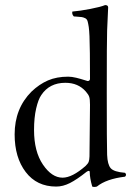

<svg xmlns="http://www.w3.org/2000/svg" viewBox="-20 -718 527 749"><path d="M329.1 -107.9 331.1 -309.1Q331.1 -331.1 328.1 -340.1Q325.2 -349.1 314.9 -360.8Q285.2 -395 234.9 -395Q172.9 -395 141.1 -347.2Q129.4 -330.6 121.1 -294.9Q112.8 -259.3 112.8 -210.9Q112.8 -127 147.5 -75.9Q182.1 -24.9 224.1 -24.9Q261.7 -24.9 314 -70.8Q323.2 -79.6 325.9 -86.7Q328.6 -93.8 329.1 -107.9ZM317.9 -47.9Q279.8 -17.6 252.7 -3.9Q225.6 9.8 199.2 9.8Q123.5 9.8 80.3 -46.9Q37.1 -103.5 37.1 -193.8Q37.1 -294.9 103 -360.8Q133.3 -389.6 167.2 -404.3Q201.2 -418.9 246.1 -418.9Q259.8 -418.9 277.6 -414.6Q295.4 -410.2 308.1 -406Q320.8 -401.9 321.8 -401.9Q331.1 -401.9 331.1 -411.1Q331.1 -526.4 329.1 -576.2Q328.1 -599.6 326.2 -612.8Q324.2 -626 321.8 -634.8Q319.3 -643.6 312.3 -647Q305.2 -650.4 298.8 -651.4Q292.5 -652.3 277.3 -653.3Q271.5 -653.8 268.1 -653.8Q259.8 -662.1 262.2 -672.9Q291.5 -675.3 332 -683.1Q372.6 -690.9 390.1 -698.2Q401.9 -698.2 401.9 -689Q400.4 -661.1 397.9 -599.1Q396.5 -561.5 396.5 -356.4Q396.5 -151.4 397.9 -113.8Q399.4 -76.2 411.9 -61.8Q424.3 -47.4 467.8 -43.9Q475.6 -36.1 467.8 -28.8Q394.5 -20 357.9 9.8Q347.2 12.7 339.8 9.8Q330.1 -23.9 330.1 -46.9Q330.1 -50.3 328.1 -51Q326.2 -51.8 323.2 -50.8Q320.3 -49.8 317.9 -47.9Z"/></svg>

Font: Linux Libertine Display G
Style: Regular
Weight: 400
Designer: Philipp H. Poll
Foundry: Philipp H. Poll
Version: Version 5.0.9